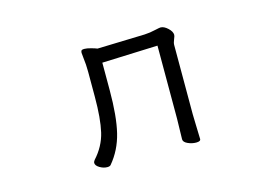

<svg xmlns="http://www.w3.org/2000/svg" viewBox="-72 -631 1144 789"><g transform="rotate(-15 500.0 -237.0)"><path d="M389 -408V-291Q389 -180 372.5 -112Q356 -44 313 7Q309 12 298 12Q282 12 266 2.5Q250 -7 250 -19Q250 -23 255 -30Q297 -76 310 -132Q323 -188 323 -281V-387Q323 -418 319 -448L317 -469Q317 -474 319 -478Q322 -482 331 -482Q343 -482 360.5 -477Q378 -472 385 -469L587 -475Q610 -476 635 -482Q653 -486 657 -486Q672 -486 688 -471Q704 -456 704 -442Q704 -437 698.5 -424Q693 -411 693 -402V-107L694 -69L696 -1Q696 9 677 9Q659 9 641.5 1Q624 -7 624 -19L626 -107V-417Z"/></g></svg>

Font: Fusion Kai T
Style: Regular
Weight: 400
Designer: Fontworks Inc.
Version: Version 24.134;May 13, 2024